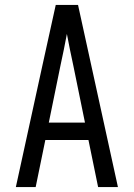

<svg xmlns="http://www.w3.org/2000/svg" viewBox="-20 -755 540 775"><path d="M44 0 151 -490 205 -735H295L456 0H376L337 -190H163L124 0ZM177 -260H323L276 -490Q269 -522 262.5 -554Q256 -586 250 -618Q244 -586 237.5 -554Q231 -522 224 -490Z"/></svg>

Font: Iosevka Term
Style: Regular
Weight: 400
Monospace: yes
Designer: Belleve Invis
Foundry: Belleve Invis
Version: Version 30.0.1